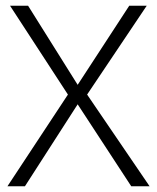

<svg xmlns="http://www.w3.org/2000/svg" viewBox="-20 -650 547 670"><path d="M78 -630 251 -354 431 -630H492L284 -320L502 0H438L251 -286L67 0H6L217 -320L15 -630Z"/></svg>

Font: Ek Mukta ExtraLight
Style: Regular
Weight: 275
Designer: Girish Dalvi and Yashodeep Gholap
Foundry: Ek Type
Version: Version 2.538;PS 1.002;hotconv 16.6.51;makeotf.lib2.5.65220;